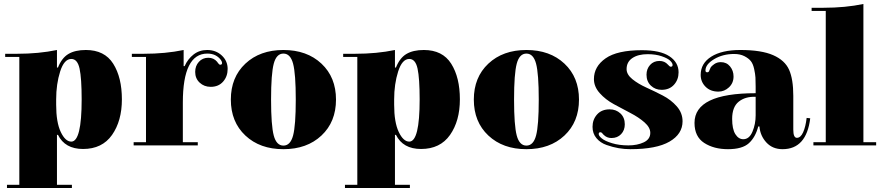

<svg xmlns="http://www.w3.org/2000/svg" viewBox="-20 -739 4429 964"><path d="M271 -62H266V189H341V205H15V189H77V-453H6V-469H66Q175 -469 266 -488V-400H271Q290 -448 323.5 -468Q357 -488 411 -488Q505 -488 548.5 -419Q592 -350 592 -240Q592 -132 542.5 -61.5Q493 9 397 9Q306 9 271 -62ZM262 -240V-213Q262 -125 285 -76.5Q308 -28 338 -28Q390 -28 390 -240Q390 -346 379.5 -394.5Q369 -443 338 -443Q302 -443 282 -380Q262 -317 262 -240Z M902 -407H907Q923 -443 952 -465.5Q981 -488 1020 -488Q1064 -488 1093.5 -460.5Q1123 -433 1123 -393Q1123 -355 1100 -329Q1077 -303 1038 -303Q1005 -303 982.5 -324Q960 -345 960 -378Q960 -408 978.5 -428.5Q997 -449 1026 -449Q1053 -449 1070 -429Q1071 -427 1074.5 -422.5Q1078 -418 1080.5 -416Q1083 -414 1086 -414Q1095 -414 1095 -423Q1095 -429 1089 -438Q1065 -470 1021 -470Q898 -470 898 -224V-25H973V-9H651V-25H713V-453H642V-469H702Q811 -469 902 -488Z M1594 -58.5Q1521 10 1403 10Q1285 10 1212 -58.5Q1139 -127 1139 -239Q1139 -351 1212 -419.5Q1285 -488 1403 -488Q1521 -488 1594 -419.5Q1667 -351 1667 -239Q1667 -127 1594 -58.5ZM1451.5 -58.5Q1465 -109 1465 -239Q1465 -369 1451.5 -419.5Q1438 -470 1403 -470Q1368 -470 1354.5 -419.5Q1341 -369 1341 -239Q1341 -109 1354.5 -58.5Q1368 -8 1403 -8Q1438 -8 1451.5 -58.5Z M1968 -62H1963V189H2038V205H1712V189H1774V-453H1703V-469H1763Q1872 -469 1963 -488V-400H1968Q1987 -448 2020.5 -468Q2054 -488 2108 -488Q2202 -488 2245.5 -419Q2289 -350 2289 -240Q2289 -132 2239.5 -61.5Q2190 9 2094 9Q2003 9 1968 -62ZM1959 -240V-213Q1959 -125 1982 -76.5Q2005 -28 2035 -28Q2087 -28 2087 -240Q2087 -346 2076.5 -394.5Q2066 -443 2035 -443Q1999 -443 1979 -380Q1959 -317 1959 -240Z M2814 -58.5Q2741 10 2623 10Q2505 10 2432 -58.5Q2359 -127 2359 -239Q2359 -351 2432 -419.5Q2505 -488 2623 -488Q2741 -488 2814 -419.5Q2887 -351 2887 -239Q2887 -127 2814 -58.5ZM2671.5 -58.5Q2685 -109 2685 -239Q2685 -369 2671.5 -419.5Q2658 -470 2623 -470Q2588 -470 2574.5 -419.5Q2561 -369 2561 -239Q2561 -109 2574.5 -58.5Q2588 -8 2623 -8Q2658 -8 2671.5 -58.5Z M3232 -467Q3184 -467 3155 -447.5Q3126 -428 3126 -392Q3126 -365 3155 -341.5Q3184 -318 3225 -299.5Q3266 -281 3307.5 -259.5Q3349 -238 3378 -205Q3407 -172 3407 -130Q3407 -66 3341.5 -28Q3276 10 3145 10Q3115 10 3086 5Q3057 0 3025.5 -11Q2994 -22 2974.5 -45.5Q2955 -69 2955 -102Q2955 -139 2978 -164.5Q3001 -190 3041 -190Q3073 -190 3095 -169.5Q3117 -149 3117 -115Q3117 -85 3098.5 -65.5Q3080 -46 3050 -46Q3027 -46 3011 -62Q3010 -63 3008 -65Q3006 -67 3005 -68.5Q3004 -70 3003 -71Q3002 -72 3000.5 -73Q2999 -74 2997.5 -74.5Q2996 -75 2994 -75Q2986 -75 2986 -66Q2986 -57 3001.5 -44Q3017 -31 3053 -20Q3089 -9 3135 -9Q3180 -9 3212.5 -24.5Q3245 -40 3245 -72Q3245 -99 3216 -124.5Q3187 -150 3145.5 -171.5Q3104 -193 3062 -216Q3020 -239 2991 -271.5Q2962 -304 2962 -342Q2962 -405 3020.5 -446Q3079 -487 3203 -487Q3295 -487 3341 -456.5Q3387 -426 3387 -376Q3387 -339 3364 -313.5Q3341 -288 3302 -288Q3270 -288 3248 -309Q3226 -330 3226 -364Q3226 -393 3244 -413Q3262 -433 3291 -433Q3317 -433 3333 -415Q3342 -404 3348 -404Q3357 -404 3357 -413Q3357 -422 3345 -434Q3333 -446 3302.5 -456.5Q3272 -467 3232 -467Z M3774 -160V-253Q3722 -255 3689 -228.5Q3656 -202 3656 -142Q3656 -91 3672 -65.5Q3688 -40 3712 -40Q3742 -40 3758 -78Q3774 -116 3774 -160ZM3793 -104H3787Q3773 -50 3740 -20Q3707 10 3635 10Q3564 10 3515.5 -21.5Q3467 -53 3467 -122Q3467 -271 3774 -271V-304Q3774 -333 3773 -350Q3772 -367 3766.5 -392.5Q3761 -418 3750 -432Q3739 -446 3717.5 -457Q3696 -468 3666 -468Q3609 -468 3565.5 -442Q3522 -416 3522 -385Q3522 -376 3531 -376Q3534 -376 3536.5 -377.5Q3539 -379 3540 -381Q3541 -383 3542 -386.5Q3543 -390 3544 -391Q3545 -395 3548.5 -401Q3552 -407 3566 -417Q3580 -427 3599 -427Q3628 -427 3645.5 -405.5Q3663 -384 3663 -355Q3663 -322 3640 -300.5Q3617 -279 3587 -279Q3547 -279 3522.5 -303.5Q3498 -328 3498 -363Q3498 -421 3551 -454.5Q3604 -488 3697 -488Q3803 -488 3862 -462Q3921 -436 3942 -388.5Q3963 -341 3963 -258V-88Q3963 -47 3981 -47Q4000 -47 4012.5 -75Q4025 -103 4030 -147L4048 -145Q4029 10 3909 10Q3859 10 3828 -23.5Q3797 -57 3793 -104Z M4126 -25V-684H4055V-700H4115Q4224 -700 4315 -719V-25H4379V-9H4064V-25Z"/></svg>

Font: Elsie Swash Caps Black
Style: Regular
Weight: 900
Designer: Alejandro Inler
Foundry: Alejandro Inler
Version: 1.001